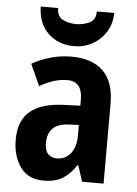

<svg xmlns="http://www.w3.org/2000/svg" viewBox="-55 -813 618 866"><g transform="rotate(5 254.5 -380.5)"><path d="M252 -558Q346 -558 396 -509.5Q446 -461 446 -363V0H349L325 -73H322Q294 -31 261 -10.5Q228 10 174 10Q104 10 69 -40Q34 -90 34 -163Q34 -250 84.5 -292Q135 -334 233 -338L311 -341V-368Q311 -451 243 -451Q212 -451 182.5 -441.5Q153 -432 118 -413L74 -510Q114 -533 159.5 -545.5Q205 -558 252 -558ZM268 -252Q217 -250 194 -226Q171 -202 171 -161Q171 -126 186 -110.5Q201 -95 227 -95Q264 -95 288 -124.5Q312 -154 312 -205V-254ZM427 -771Q426 -722 403 -685Q380 -648 342 -627Q304 -606 259 -606Q189 -606 142.5 -649.5Q96 -693 94 -771H173Q173 -733 199.5 -719.5Q226 -706 260 -706Q292 -706 320 -719.5Q348 -733 348 -771Z"/></g></svg>

Font: Noto Sans Kannada Condensed
Style: Bold
Weight: 700
Width: 3
Designer: Jelle Bosma - Monotype Design Team
Foundry: Monotype Imaging Inc.
Version: Version 2.005; ttfautohint (v1.8.4.7-5d5b)